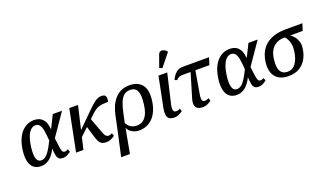

<svg xmlns="http://www.w3.org/2000/svg" viewBox="-91 -1449 3961 2330"><g transform="rotate(-20 1889.5 -284.5)"><path d="M209 10Q170 10 138.5 -5Q107 -20 87 -51.5Q67 -83 60 -134Q53 -185 63 -257Q77 -354 113 -418Q149 -482 200.5 -514Q252 -546 313 -546Q356 -546 389 -530Q422 -514 444 -477Q466 -440 470 -377H476L555 -536H674L478 -251Q486 -189 491 -150.5Q496 -112 501.5 -92Q507 -72 516 -65Q525 -58 539 -58Q549 -58 559.5 -62.5Q570 -67 581 -72L594 -35Q578 -23 550.5 -8Q523 7 491 7Q459 7 441 -7.5Q423 -22 415.5 -55Q408 -88 406 -145H405Q390 -113 370 -84.5Q350 -56 326 -35Q302 -14 272.5 -2Q243 10 209 10ZM233 -56Q260 -56 283 -71Q306 -86 326 -113Q346 -140 366 -175Q386 -210 405 -250Q400 -324 391.5 -375.5Q383 -427 364 -454Q345 -481 308 -481Q285 -481 264 -468Q243 -455 225.5 -428.5Q208 -402 194.5 -361Q181 -320 173 -266Q165 -210 165.5 -170Q166 -130 174 -105Q182 -80 197 -68Q212 -56 233 -56Z M752 -115 772 -198 995 -418Q1026 -449 1051 -472Q1076 -495 1098 -510.5Q1120 -526 1141 -533.5Q1162 -541 1185 -541Q1227 -541 1237 -515.5Q1247 -490 1238 -447Q1197 -446 1167.5 -443Q1138 -440 1115 -432.5Q1092 -425 1070.5 -410.5Q1049 -396 1024 -373ZM661 0 768 -536H881L756 0ZM1054 7Q1026 7 1004.5 0Q983 -7 967 -28.5Q951 -50 937 -95L881 -281L958 -348L1041 -125Q1051 -98 1060.5 -83.5Q1070 -69 1081 -63.5Q1092 -58 1106 -58Q1116 -58 1125.5 -61Q1135 -64 1149 -72L1162 -35Q1137 -16 1110 -4.5Q1083 7 1054 7Z M1263 -255Q1276 -320 1299.5 -373.5Q1323 -427 1358 -466Q1393 -505 1439.5 -526Q1486 -547 1545 -547Q1656 -547 1709 -478.5Q1762 -410 1742 -270Q1732 -201 1708 -148Q1684 -95 1648.5 -60Q1613 -25 1569 -7.5Q1525 10 1476 10Q1427 10 1386 -13.5Q1345 -37 1329 -73H1327L1269 240H1156L1233 -112ZM1471 -56Q1509 -56 1541.5 -74.5Q1574 -93 1598.5 -138.5Q1623 -184 1634 -264Q1644 -336 1638.5 -387Q1633 -438 1608.5 -464.5Q1584 -491 1536 -491Q1488 -491 1456 -465Q1424 -439 1403 -388Q1382 -337 1366 -263L1339 -135Q1363 -90 1396 -73Q1429 -56 1471 -56Z M1930 8Q1887 8 1864 -9Q1841 -26 1836.5 -61Q1832 -96 1842 -147L1920 -536H2033L1942 -146Q1937 -121 1937.5 -100.5Q1938 -80 1946.5 -68Q1955 -56 1974 -56Q1991 -56 2002 -60Q2013 -64 2027 -71L2038 -34Q2021 -21 1992 -6.5Q1963 8 1930 8ZM1996 -605 1960 -620 2016 -776Q2023 -795 2036 -802.5Q2049 -810 2064.5 -808.5Q2080 -807 2095.5 -798Q2111 -789 2125 -776L2124 -764Z M2115 -408 2084 -419Q2099 -449 2114.5 -471Q2130 -493 2148 -507.5Q2166 -522 2188.5 -529Q2211 -536 2241 -536H2573L2544 -444H2189Q2177 -444 2165.5 -441Q2154 -438 2141.5 -430Q2129 -422 2115 -408ZM2298 8Q2252 8 2228 -9.5Q2204 -27 2199.5 -58.5Q2195 -90 2208 -132L2315 -490H2371L2312 -146Q2308 -121 2308.5 -100.5Q2309 -80 2317 -68Q2325 -56 2344 -56Q2361 -56 2372 -60Q2383 -64 2397 -71L2408 -34Q2391 -21 2361.5 -6.5Q2332 8 2298 8Z M2736 10Q2697 10 2665.5 -5Q2634 -20 2614 -51.5Q2594 -83 2587 -134Q2580 -185 2590 -257Q2604 -354 2640 -418Q2676 -482 2727.5 -514Q2779 -546 2840 -546Q2883 -546 2916 -530Q2949 -514 2971 -477Q2993 -440 2997 -377H3003L3082 -536H3201L3005 -251Q3013 -189 3018 -150.5Q3023 -112 3028.5 -92Q3034 -72 3043 -65Q3052 -58 3066 -58Q3076 -58 3086.5 -62.5Q3097 -67 3108 -72L3121 -35Q3105 -23 3077.5 -8Q3050 7 3018 7Q2986 7 2968 -7.5Q2950 -22 2942.5 -55Q2935 -88 2933 -145H2932Q2917 -113 2897 -84.5Q2877 -56 2853 -35Q2829 -14 2799.5 -2Q2770 10 2736 10ZM2760 -56Q2787 -56 2810 -71Q2833 -86 2853 -113Q2873 -140 2893 -175Q2913 -210 2932 -250Q2927 -324 2918.5 -375.5Q2910 -427 2891 -454Q2872 -481 2835 -481Q2812 -481 2791 -468Q2770 -455 2752.5 -428.5Q2735 -402 2721.5 -361Q2708 -320 2700 -266Q2692 -210 2692.5 -170Q2693 -130 2701 -105Q2709 -80 2724 -68Q2739 -56 2760 -56Z M3404 10Q3328 10 3278 -21Q3228 -52 3207.5 -110.5Q3187 -169 3198 -250Q3210 -332 3244 -387.5Q3278 -443 3328 -475.5Q3378 -508 3437.5 -522Q3497 -536 3561 -536H3779L3750 -447H3590Q3615 -430 3638 -401.5Q3661 -373 3673 -334Q3685 -295 3677 -244Q3668 -175 3635.5 -117Q3603 -59 3545.5 -24.5Q3488 10 3404 10ZM3412 -44Q3477 -44 3516.5 -99.5Q3556 -155 3569 -245Q3577 -298 3570.5 -337Q3564 -376 3550 -403.5Q3536 -431 3520 -447H3500Q3475 -447 3444.5 -438.5Q3414 -430 3385 -408Q3356 -386 3334.5 -347Q3313 -308 3305 -247Q3297 -187 3303.5 -141Q3310 -95 3336.5 -69.5Q3363 -44 3412 -44Z"/></g></svg>

Font: ET Text
Style: Italic
Weight: 470
Italic angle: -12°
Designer: Monotype Design Team
Foundry: Monotype Imaging Inc.
Version: Version 2.009